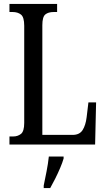

<svg xmlns="http://www.w3.org/2000/svg" viewBox="-20 -734 538 975"><path d="M28 0V-41H47Q70 -41 86.5 -54Q103 -67 103 -110V-603Q103 -647 86.5 -660Q70 -673 44 -673H28V-714H270V-673H253Q225 -673 210 -660.5Q195 -648 195 -606V-49H349Q384 -49 399.5 -73.5Q415 -98 420 -139L429 -214H468L463 0ZM202 208Q209 174 216.5 136Q224 98 228 61H303V71Q297 92 285.5 119Q274 146 260.5 173Q247 200 235 221H202Z"/></svg>

Font: Noto Serif Tamil ExtraCondensed
Style: Regular
Weight: 400
Width: 2
Designer: Indian Type Foundry, Tom Grace, and the Monotype Design Team
Foundry: Monotype Imaging Inc.
Version: Version 2.004; ttfautohint (v1.8.4.7-5d5b)